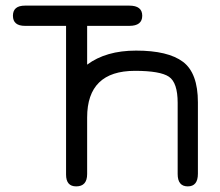

<svg xmlns="http://www.w3.org/2000/svg" viewBox="-20 -656 782 683"><path d="M440 -564H290V-426Q357 -476 464 -476Q578 -476 631 -436Q684 -396 684 -292V-38Q684 7 648 7Q612 7 612 -37V-290Q612 -362 581 -383Q550 -404 460 -404Q290 -404 290 -238V-37Q290 7 251 7Q215 7 215 -35V-564H69Q26 -564 26 -600Q26 -636 69 -636H440Q486 -636 486 -600Q486 -564 440 -564Z"/></svg>

Font: Jura SemiBold
Style: Regular
Weight: 600
Designer: Daniel Johnson, Alexei Vanyashin
Foundry: Daniel Johnson
Version: Version 5.103